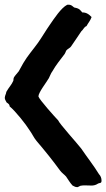

<svg xmlns="http://www.w3.org/2000/svg" viewBox="-25 -773 447 808"><path d="M2.9 -341.8C9.8 -336.9 15.6 -334 15.6 -325.2C39.1 -306.6 84 -250 99.6 -224.6C110.4 -210 117.2 -193.4 128.9 -179.7C163.1 -139.6 196.3 -98.6 227.5 -55.7C235.4 -44.9 245.1 -39.1 252.9 -30.3C261.7 -17.6 269.5 -3.9 280.3 7.8C288.1 10.7 290 14.6 300.8 14.6C303.7 14.6 309.6 9.8 313.5 8.8C325.2 5.9 343.8 7.8 358.4 7.8C365.2 7.8 376 7.8 388.7 -1C395.5 -3.9 402.3 -1 402.3 -12.7C402.3 -23.4 398.4 -33.2 391.6 -40C368.2 -78.1 340.8 -112.3 316.4 -148.4C299.8 -169.9 224.6 -252.9 219.7 -266.6C209 -277.3 139.6 -354.5 136.7 -367.2C136.7 -383.8 170.9 -426.8 180.7 -444.3C185.5 -453.1 188.5 -463.9 195.3 -472.7C210 -499 229.5 -522.5 247.1 -545.9C250 -549.8 251 -554.7 252.9 -558.6C257.8 -567.4 268.6 -569.3 274.4 -578.1C288.1 -598.6 302.7 -619.1 317.4 -641.6C326.2 -648.4 328.1 -659.2 338.9 -663.1C345.7 -675.8 355.5 -686.5 360.4 -701.2C348.6 -713.9 337.9 -720.7 321.3 -720.7C314.5 -727.5 311.5 -736.3 293 -740.2C281.2 -740.2 280.3 -755.9 257.8 -752.9C232.4 -740.2 203.1 -695.3 185.5 -669.9C167 -643.6 153.3 -619.1 134.8 -592.8C115.2 -565.4 90.8 -538.1 73.2 -507.8C66.4 -496.1 60.5 -484.4 53.7 -472.7C46.9 -463.9 39.1 -456.1 34.2 -448.2C31.2 -443.4 32.2 -438.5 31.2 -433.6C24.4 -417 11.7 -404.3 2.9 -388.7C0 -383.8 1 -378.9 -2 -374C-2.9 -370.1 -4.9 -366.2 -4.9 -361.3C-4.9 -353.5 0 -348.6 2.9 -341.8Z"/></svg>

Font: Caesar Dressing Cyrillic
Style: Regular
Weight: 400
Designer: Dathan Boardman
Foundry: Open Window
Version: Version 1.00;July 2, 2020;FontCreator 13.0.0.2642 64-bit